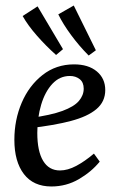

<svg xmlns="http://www.w3.org/2000/svg" viewBox="-20 -662 422 695"><path d="M248 -429Q300 -429 330.5 -403.5Q361 -378 361 -336Q361 -294 329 -267Q297 -240 236 -224Q175 -208 87 -198L90 -235Q164 -245 206 -260.5Q248 -276 265.5 -296.5Q283 -317 283 -341Q283 -364 268.5 -375.5Q254 -387 233 -387Q196 -387 169.5 -358.5Q143 -330 129 -283Q115 -236 115 -181Q115 -115 136 -80Q157 -45 197 -45Q225 -45 256 -61.5Q287 -78 320 -106L341 -77Q311 -40 265.5 -13.5Q220 13 166 13Q101 13 66.5 -32Q32 -77 32 -156Q32 -228 58.5 -290Q85 -352 134 -390.5Q183 -429 248 -429ZM327 -480 301 -461Q267 -495 237.5 -535Q208 -575 191 -610L247 -642ZM208 -484 183 -463Q147 -495 114 -532.5Q81 -570 62 -604L116 -639Z"/></svg>

Font: Yrsa
Style: Italic
Weight: 400
Italic angle: -7.10001°
Designer: Anna Giedrys (Yrsa+Rasa design), David Brezina (Yrsa art-direction, Rasa art-direction, design)
Foundry: Rosetta Type Foundry
Version: Version 2.004